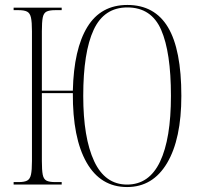

<svg xmlns="http://www.w3.org/2000/svg" viewBox="-20 -745 796 775"><path d="M493 10Q386 10 329.5 -89Q273 -188 274 -369H149V-95Q149 -58 152.5 -40Q156 -22 167.5 -16Q179 -10 203 -10H229V0H35V-10H55Q78 -10 89.5 -16Q101 -22 105 -40Q109 -58 109 -95V-619Q109 -656 105 -674Q101 -692 89.5 -698Q78 -704 55 -704H35V-714H229V-704H203Q179 -704 167.5 -698Q156 -692 152.5 -674Q149 -656 149 -619V-379H274Q278 -547 332.5 -636Q387 -725 494 -725Q604 -725 658 -635Q712 -545 712 -358Q712 -184 654.5 -87Q597 10 493 10ZM493 0Q582 0 626 -92.5Q670 -185 670 -358Q670 -534 630.5 -624.5Q591 -715 494 -715Q400 -715 358 -624.5Q316 -534 316 -358Q316 -189 360 -94.5Q404 0 493 0Z"/></svg>

Font: Noto Serif Display ExtraCondensed ExtraLight
Style: Regular
Weight: 200
Width: 2
Designer: Monotype Design Team
Foundry: Monotype Imaging Inc.
Version: Version 2.009